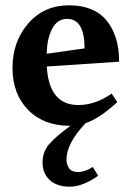

<svg xmlns="http://www.w3.org/2000/svg" viewBox="-20 -457 490 722"><path d="M230 143Q230 162 240 176Q250 190 274 190Q298 190 329 171L349 204Q291 245 242.5 245Q194 245 167 220Q140 195 140 154.5Q140 114 165 85Q190 56 245 16H242Q144 16 85.5 -44Q27 -104 27 -202Q27 -300 86 -368.5Q145 -437 239.5 -437Q334 -437 381 -379.5Q428 -322 428 -225L156 -207Q164 -62 275 -62Q338 -62 400 -105L421 -73Q355 -12 302 6Q230 82 230 143ZM298 -275Q298 -386 232 -386Q195 -386 175.5 -347.5Q156 -309 156 -255Z"/></svg>

Font: Buenard
Style: Bold
Weight: 700
Foundry: FontFuror
Version: Version 1.002 2011